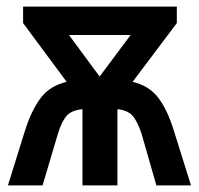

<svg xmlns="http://www.w3.org/2000/svg" viewBox="-20 -562 603 582"><path d="M57 -170Q77 -231 104.5 -266.5Q132 -302 182 -314L50 -492V-542H516V-492L382 -314Q432 -302 459.5 -266Q487 -230 506 -169L559 0H454L409 -157Q396 -196 381 -212Q366 -228 336 -231V0H230V-231Q198 -228 183 -212Q168 -196 156 -158L109 0H4ZM282 -330 376 -456H189Z"/></svg>

Font: Noto Sans Mono SemiCondensed SemiBold
Style: Regular
Weight: 600
Width: 4
Designer: Monotype Design Team
Foundry: Monotype Imaging Inc.
Version: Version 2.014; ttfautohint (v1.8.4.7-5d5b)